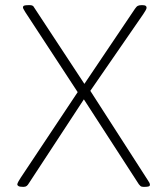

<svg xmlns="http://www.w3.org/2000/svg" viewBox="-20 -722 651 744"><path d="M68 2Q56 2 51.5 -1Q47 -4 47 -7Q47 -11 51.5 -19Q56 -27 60 -33L281 -365L78 -675Q76 -679 72.5 -684.5Q69 -690 69 -693Q69 -699 74.5 -700.5Q80 -702 88 -702H97Q102 -702 106 -700Q110 -698 111 -695L307 -397L503 -688Q509 -697 514.5 -699.5Q520 -702 528 -702H532Q541 -702 544.5 -699.5Q548 -697 548 -692Q548 -688 543.5 -680.5Q539 -673 535 -667L330 -370L552 -25Q556 -19 558.5 -14.5Q561 -10 561 -6Q561 -1 555.5 0.5Q550 2 543 2H535Q528 2 524.5 -1Q521 -4 518 -8L305 -337L92 -12Q88 -5 83.5 -1.5Q79 2 72 2Z"/></svg>

Font: Asap Thin
Style: Regular
Weight: 250
Designer: Pablo Cosgaya
Foundry: Omnibus-Type
Version: Version 3.001